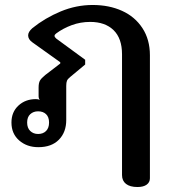

<svg xmlns="http://www.w3.org/2000/svg" viewBox="-20 -581 697 771"><path d="M470 122V-363Q470 -427 436 -460Q402 -493 342 -493Q303 -493 268 -480Q233 -467 206 -447Q199 -442 199 -437Q199 -432 206 -426L322 -341V-322L262 -272Q252 -264 249 -257Q246 -250 246 -236V-99Q246 -50 216.5 -20Q187 10 134 10Q88 10 57 -17Q26 -44 26 -89Q26 -131 54 -157Q82 -183 124 -183Q133 -183 140 -180Q135 -185 135 -195V-229Q135 -248 140.5 -257.5Q146 -267 162 -280L222 -326V-331L110 -411Q93 -423 93 -439Q93 -453 110 -468Q161 -509 223.5 -535Q286 -561 352 -561Q418 -561 470 -537.5Q522 -514 552 -468Q582 -422 582 -359V135Q582 151 569 160.5Q556 170 532 170Q502 170 486 157.5Q470 145 470 122ZM177 -89Q177 -111 165 -122.5Q153 -134 133 -134Q114 -134 101.5 -122.5Q89 -111 89 -89Q89 -67 101.5 -55Q114 -43 133 -43Q153 -43 165 -55Q177 -67 177 -89Z"/></svg>

Font: MaitreeSemiBold
Style: Regular
Weight: 600
Designer: CadsonDemak Team
Foundry: CadsonDemak
Version: Version 1.000